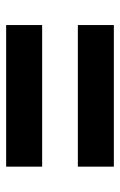

<svg xmlns="http://www.w3.org/2000/svg" viewBox="100 -650 399 640"><g transform="rotate(90 300.0 -330.5)"><path d="M64 -390V-510H536V-390ZM64 -151V-271H536V-151Z"/></g></svg>

Font: Source Code Pro Black
Style: Regular
Weight: 900
Monospace: yes
Designer: Paul D. Hunt, Teo Tuominen
Foundry: Adobe Systems Incorporated
Version: Version 2.030;PS 1.000;hotconv 16.6.51;makeotf.lib2.5.65220